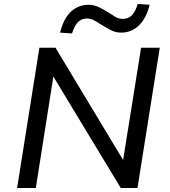

<svg xmlns="http://www.w3.org/2000/svg" viewBox="-20 -945 856 965"><path d="M66 0 178 -705H259L598 -142H599L689 -705H783L671 0H587L249 -559H248L160 0ZM342 -777 282 -781Q293 -827 313 -858Q333 -889 361.5 -905Q390 -921 425 -921Q453 -921 478 -908.5Q503 -896 525 -882Q543 -870 560.5 -860Q578 -850 596 -850Q625 -850 643 -868.5Q661 -887 672 -925L732 -921Q716 -854 678.5 -817.5Q641 -781 589 -781Q560 -781 536 -794Q512 -807 489 -821Q471 -833 453.5 -842.5Q436 -852 417 -852Q389 -852 371.5 -833.5Q354 -815 342 -777Z"/></svg>

Font: Nunito Sans 7pt Medium
Style: Italic
Weight: 500
Italic angle: -9°
Designer: Vernon Adams
Foundry: Vernon Adams
Version: Version 3.101;gftools[0.9.27]